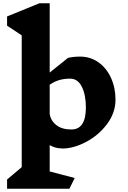

<svg xmlns="http://www.w3.org/2000/svg" viewBox="-20 -893 780 1167"><path d="M282 -11V149L434 189L402 254H23V198L112 123V-678L23 -737V-793L219 -873H282V-452L393 -541Q425 -549 467 -549Q529 -549 578 -514.5Q627 -480 654.5 -420Q682 -360 682 -287Q682 -208 631 -139.5Q580 -71 503.5 -30.5Q427 10 356 10V9Q316 9 282 -11ZM282 -378V-201Q288 -160 322 -133Q356 -106 414 -106Q502 -106 502 -240Q502 -316 477.5 -365.5Q453 -415 406 -415H405Q372 -415 342.5 -407Q313 -399 282 -378Z"/></svg>

Font: Inknut Antiqua
Style: Bold
Weight: 700
Designer: Claus Eggers Sørensen
Foundry: Claus Eggers Sørensen
Version: Version 1.003; ttfautohint (v1.8.2) -l 8 -r 50 -G 200 -x 14 